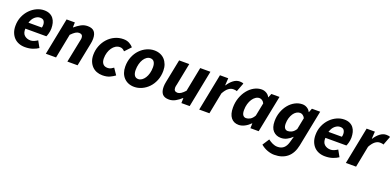

<svg xmlns="http://www.w3.org/2000/svg" viewBox="0 -1358 4947 2421"><g transform="rotate(20 2473.5 -147.5)"><path d="M29 -200Q29 -269 53.5 -325.5Q78 -382 117.5 -422.5Q157 -463 206 -485.5Q255 -508 305 -508Q349 -508 380 -493.5Q411 -479 430.5 -453.5Q450 -428 458.5 -394.5Q467 -361 467 -322Q467 -304 464 -286.5Q461 -269 457 -253.5Q453 -238 448.5 -226.5Q444 -215 441 -209H159Q156 -147 188.5 -119Q221 -91 270 -91Q293 -91 318 -102Q343 -113 362 -126L410 -40Q380 -19 335 -3.5Q290 12 232 12Q187 12 149.5 -2.5Q112 -17 85.5 -44.5Q59 -72 44 -111Q29 -150 29 -200ZM350 -293Q355 -310 355 -330Q355 -360 340.5 -381.5Q326 -403 288 -403Q253 -403 220 -375.5Q187 -348 170 -293Z M608 -496H719L717 -430H721Q758 -462 799 -485Q840 -508 888 -508Q950 -508 978 -475.5Q1006 -443 1006 -381Q1006 -364 1004 -346.5Q1002 -329 998 -310L936 0H799L858 -293Q861 -308 863.5 -319Q866 -330 866 -340Q866 -391 815 -391Q792 -391 767.5 -375.5Q743 -360 711 -327L647 0H510Z M1077 -192Q1077 -256 1099.5 -313.5Q1122 -371 1161.5 -414.5Q1201 -458 1254.5 -483Q1308 -508 1369 -508Q1416 -508 1449.5 -489Q1483 -470 1502 -447L1426 -366Q1411 -382 1396 -390Q1381 -398 1360 -398Q1330 -398 1304 -382Q1278 -366 1258.5 -338Q1239 -310 1228 -273.5Q1217 -237 1217 -195Q1217 -150 1238 -124Q1259 -98 1301 -98Q1327 -98 1345.5 -108Q1364 -118 1380 -130L1437 -46Q1409 -25 1369.5 -6.5Q1330 12 1271 12Q1230 12 1194.5 -1.5Q1159 -15 1133 -41.5Q1107 -68 1092 -106Q1077 -144 1077 -192Z M1698 12Q1654 12 1619 -2.5Q1584 -17 1558.5 -44Q1533 -71 1519.5 -108.5Q1506 -146 1506 -192Q1506 -264 1530 -322.5Q1554 -381 1593.5 -422Q1633 -463 1683 -485.5Q1733 -508 1784 -508Q1827 -508 1862.5 -493.5Q1898 -479 1923 -452Q1948 -425 1962 -387.5Q1976 -350 1976 -304Q1976 -232 1952 -173.5Q1928 -115 1888.5 -74Q1849 -33 1799 -10.5Q1749 12 1698 12ZM1768 -398Q1743 -398 1720.5 -382.5Q1698 -367 1681 -340Q1664 -313 1654 -275.5Q1644 -238 1644 -195Q1644 -150 1661 -124Q1678 -98 1713 -98Q1738 -98 1760.5 -113.5Q1783 -129 1800.5 -156Q1818 -183 1828 -220Q1838 -257 1838 -301Q1838 -347 1820.5 -372.5Q1803 -398 1768 -398Z M2440 0H2329L2331 -67H2327Q2293 -35 2251.5 -11.5Q2210 12 2165 12Q2103 12 2075.5 -20.5Q2048 -53 2048 -116Q2048 -133 2050 -150Q2052 -167 2056 -186L2118 -496H2254L2196 -203Q2192 -188 2190 -177Q2188 -166 2188 -156Q2188 -105 2238 -105Q2280 -105 2337 -169L2401 -496H2538Z M2666 -496H2777L2771 -400H2775Q2804 -447 2844 -477.5Q2884 -508 2927 -508Q2946 -508 2958.5 -505.5Q2971 -503 2979 -498L2934 -380Q2924 -385 2910.5 -386.5Q2897 -388 2885 -388Q2852 -388 2821 -364Q2790 -340 2761 -287L2705 0H2568Z M2959 -170Q2959 -241 2981 -302.5Q3003 -364 3040 -410Q3077 -456 3125 -482Q3173 -508 3224 -508Q3258 -508 3288 -490.5Q3318 -473 3332 -443H3334L3356 -496H3465L3366 0H3255L3257 -65H3254Q3220 -30 3179 -9Q3138 12 3099 12Q3033 12 2996 -35Q2959 -82 2959 -170ZM3159 -100Q3184 -100 3212.5 -115.5Q3241 -131 3265 -173L3300 -349Q3288 -374 3269.5 -385Q3251 -396 3234 -396Q3208 -396 3184 -380Q3160 -364 3141.5 -336Q3123 -308 3112 -270Q3101 -232 3101 -187Q3101 -142 3116.5 -121Q3132 -100 3159 -100Z M4011 -496 3914 -8Q3891 103 3823.5 158Q3756 213 3651 213Q3606 213 3558 195.5Q3510 178 3468 143L3527 52Q3556 74 3588 89Q3620 104 3655 104Q3704 104 3735.5 77.5Q3767 51 3782 0L3806 -84H3804Q3770 -52 3734 -34Q3698 -16 3656 -16Q3593 -16 3552 -58.5Q3511 -101 3511 -189Q3511 -256 3532.5 -314Q3554 -372 3589.5 -415Q3625 -458 3672 -483Q3719 -508 3770 -508Q3804 -508 3833 -490.5Q3862 -473 3876 -443H3879L3900 -496ZM3709 -127Q3734 -127 3762 -141Q3790 -155 3814 -192L3845 -349Q3832 -374 3814.5 -385Q3797 -396 3780 -396Q3754 -396 3731 -381.5Q3708 -367 3691 -341.5Q3674 -316 3663.5 -281.5Q3653 -247 3653 -207Q3653 -166 3668 -146.5Q3683 -127 3709 -127Z M4055 -200Q4055 -269 4079.5 -325.5Q4104 -382 4143.5 -422.5Q4183 -463 4232 -485.5Q4281 -508 4331 -508Q4375 -508 4406 -493.5Q4437 -479 4456.5 -453.5Q4476 -428 4484.5 -394.5Q4493 -361 4493 -322Q4493 -304 4490 -286.5Q4487 -269 4483 -253.5Q4479 -238 4474.5 -226.5Q4470 -215 4467 -209H4185Q4182 -147 4214.5 -119Q4247 -91 4296 -91Q4319 -91 4344 -102Q4369 -113 4388 -126L4436 -40Q4406 -19 4361 -3.5Q4316 12 4258 12Q4213 12 4175.5 -2.5Q4138 -17 4111.5 -44.5Q4085 -72 4070 -111Q4055 -150 4055 -200ZM4376 -293Q4381 -310 4381 -330Q4381 -360 4366.5 -381.5Q4352 -403 4314 -403Q4279 -403 4246 -375.5Q4213 -348 4196 -293Z M4634 -496H4745L4739 -400H4743Q4772 -447 4812 -477.5Q4852 -508 4895 -508Q4914 -508 4926.5 -505.5Q4939 -503 4947 -498L4902 -380Q4892 -385 4878.5 -386.5Q4865 -388 4853 -388Q4820 -388 4789 -364Q4758 -340 4729 -287L4673 0H4536Z"/></g></svg>

Font: mr_Source Sans Pro
Style: Bold Italic
Weight: 700
Italic angle: -11°
Designer: Paul D. Hunt
Foundry: Adobe Systems Incorporated
Version: Version 1.036;July 10, 2024;FontCreator 11.5.0.2430 64-bit